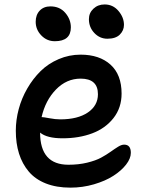

<svg xmlns="http://www.w3.org/2000/svg" viewBox="-20 -798 648 872"><path d="M467.8 -622.1Q433.1 -622.1 408.4 -648.2Q383.8 -674.3 383.8 -710.9Q383.8 -739.3 404.3 -758.5Q424.8 -777.8 455.1 -777.8Q493.2 -777.8 518.1 -748.3Q543 -718.8 543 -685.1Q543 -659.7 524.2 -640.9Q505.4 -622.1 467.8 -622.1ZM229 -610.8Q192.9 -610.8 167.5 -637.2Q142.1 -663.6 142.1 -699.2Q142.1 -730.5 160.4 -749.8Q178.7 -769 209 -769Q251.5 -769 276.6 -739.5Q301.8 -710 301.8 -673.8Q301.8 -610.8 229 -610.8ZM299.8 54.2Q236.3 54.2 188.2 35.2Q140.1 16.1 110.6 -18.8Q81.1 -53.7 66.4 -100.3Q51.8 -147 51.8 -204.1Q51.8 -252.9 64.9 -302.2Q78.1 -351.6 103.8 -396Q129.4 -440.4 164.3 -474.9Q199.2 -509.3 246.6 -529.5Q293.9 -549.8 346.2 -549.8Q431.6 -549.8 481.9 -504.4Q532.2 -459 532.2 -373Q532.2 -308.6 495.4 -261.7Q458.5 -214.8 398.7 -192.4Q338.9 -169.9 264.2 -169.9Q192.9 -169.9 162.1 -195.8Q162.1 -49.8 291 -49.8Q337.4 -49.8 376.2 -59.3Q415 -68.8 439.2 -82Q463.4 -95.2 482.2 -108.6Q501 -122.1 516.4 -131.6Q531.7 -141.1 543.9 -141.1Q574.2 -141.1 574.2 -104Q574.2 -78.1 552.5 -50.3Q530.8 -22.5 494.6 0.7Q458.5 23.9 406.7 39.1Q355 54.2 299.8 54.2ZM170.9 -266.1Q177.7 -266.1 204.6 -261Q231.4 -255.9 253.9 -255.9Q333 -255.9 378.9 -287.1Q424.8 -318.4 424.8 -370.1Q424.8 -440.9 346.2 -440.9Q282.2 -440.9 234.1 -391.4Q186 -341.8 168.9 -266.1Z"/></svg>

Font: Shantell Sans Irregular
Style: Regular
Weight: 500
Designer: Stephen Nixon, Anya Danilova, Shantell Martin
Foundry: Arrow Type
Version: Version 1.006;[9816181b4]